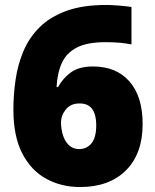

<svg xmlns="http://www.w3.org/2000/svg" viewBox="-20 -744 626 774"><path d="M34 -302Q34 -363 43 -424Q52 -485 75 -539Q98 -593 140 -634.5Q182 -676 247.5 -700Q313 -724 408 -724Q429 -724 459.5 -721.5Q490 -719 510 -716V-565Q490 -569 465 -571.5Q440 -574 404 -574Q332 -574 290 -552.5Q248 -531 229.5 -490.5Q211 -450 208 -393H214Q233 -428 265.5 -452Q298 -476 355 -476Q449 -476 502 -415.5Q555 -355 555 -244Q555 -124 487.5 -57Q420 10 303 10Q227 10 166 -23.5Q105 -57 69.5 -126Q34 -195 34 -302ZM299 -143Q330 -143 349 -166.5Q368 -190 368 -240Q368 -281 352 -304Q336 -327 301 -327Q265 -327 245.5 -303Q226 -279 226 -250Q226 -225 233.5 -200Q241 -175 257.5 -159Q274 -143 299 -143Z"/></svg>

Font: Noto Kufi Arabic Black
Style: Regular
Weight: 900
Designer: Monotype Design Team, David Williams, Khaled Hosny
Foundry: Google LLC
Version: Version 2.109; ttfautohint (v1.8.4.7-5d5b)